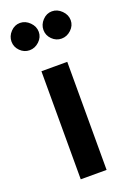

<svg xmlns="http://www.w3.org/2000/svg" viewBox="-136 -719 518 768"><g transform="rotate(-20 123.0 -335.5)"><path d="M179 0H69V-460H179ZM-3 -612Q-3 -635 14 -653Q31 -671 54 -671Q77 -671 95 -653Q113 -635 113 -612Q113 -589 95 -572Q77 -555 54 -555Q31 -555 14 -572Q-3 -589 -3 -612ZM133 -612Q133 -635 150 -653Q167 -671 190 -671Q213 -671 231 -653Q249 -635 249 -612Q249 -589 231 -572Q213 -555 190 -555Q167 -555 150 -572Q133 -589 133 -612Z"/></g></svg>

Font: Quattrocento Sans
Style: Bold
Weight: 700
Designer: Pablo Impallari
Foundry: Pablo Impallari, Igino Marini, Brenda Gallo
Version: Version 2.000